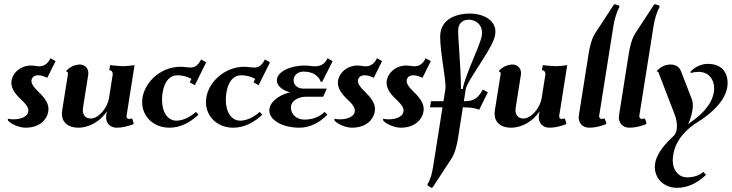

<svg xmlns="http://www.w3.org/2000/svg" viewBox="-20 -607 3507 920"><path d="M18.1 -38.1 17.3 -31.2C29.3 -12.7 73.7 4.9 102.1 4.9C182.9 4.9 212.4 -48.6 212.4 -84.7C212.4 -119.1 182.6 -148.9 166 -165.3C136.2 -194.3 130.6 -208 130.6 -218.8C130.6 -230.7 138.7 -246.3 162.8 -246.3C175.8 -246.3 191.4 -241.7 206.5 -234.1L246.3 -314.2L221.7 -327.9C211.4 -304.9 192.6 -289.3 169.2 -289.3C163.1 -289.3 156.7 -290 150.4 -291C144.5 -292 136.5 -293 129.4 -293C70.8 -293 34.4 -248.8 34.4 -210C34.4 -175.5 64.7 -145.5 81.5 -129.6C112.3 -100.8 116 -87.2 116 -76.4C116 -51.8 86.4 -35.2 43.7 -35.2C36.4 -35.2 25.6 -36.1 18.1 -38.1Z M278.6 -82C277.1 -72.5 276.6 -66.4 276.6 -61.8C276.6 -21.2 306.4 4.9 354.7 4.9C409.4 4.9 461.9 -27.1 492.2 -73.5C489 -55.2 488.3 -50.3 488.3 -44.4C488.3 -16.4 509 4.9 538.3 4.9C567.1 4.9 591.3 -1.7 618.4 -11.7L620.8 -16.6L614 -36.9L609.1 -39.3C605.5 -37.8 602.8 -37.1 599.6 -37.1C591.3 -37.1 586.2 -41.3 586.2 -49.6C586.2 -50.5 586.4 -52.5 587.4 -58.6L624.8 -294.9C612.8 -292.7 584.7 -290 573.2 -290C554.2 -290 523.9 -293 507.6 -294.9L503.7 -270.5C514.4 -270.5 520.3 -262.9 520.3 -251L502.2 -136.7C494.4 -87.9 450.9 -39.1 415.3 -39.1C391.1 -39.1 376.7 -54.9 376.7 -79.6C376.7 -83.3 377.7 -91.1 379.6 -102.8L402.8 -249C403.3 -251.7 403.3 -254.4 403.3 -257.1C403.3 -280.5 386.2 -297.9 361.6 -297.9C337.9 -296.9 315.9 -287.1 298.3 -268.6L297.6 -263.7C303.5 -263.7 305.9 -260 305.9 -253.9Z M661.1 -117.9C661.1 -48.3 715.8 4.9 792.2 4.9C846.4 4.9 894 -22.5 930.9 -57.4L918.7 -70.8C889.9 -44.4 854.5 -28.8 825.4 -28.8C784.2 -28.8 756.3 -68.6 756.3 -128.7C756.3 -173.8 771.5 -246.3 830.8 -246.3C856.7 -246.3 876 -239.5 897.5 -229.2L889.2 -212.6L913.6 -199L968 -308.3L943.6 -322C927.2 -290.3 911.4 -283.4 892.8 -283.4C886.5 -283.4 879.6 -283.9 872.3 -284.9C865 -285.9 855 -287.1 845.2 -287.1C743.4 -287.1 661.1 -202.6 661.1 -117.9Z M966.8 -117.9C966.8 -48.3 1021.5 4.9 1097.9 4.9C1152.1 4.9 1199.7 -22.5 1236.6 -57.4L1224.4 -70.8C1195.6 -44.4 1160.2 -28.8 1131.1 -28.8C1089.8 -28.8 1062 -68.6 1062 -128.7C1062 -173.8 1077.1 -246.3 1136.5 -246.3C1162.4 -246.3 1181.6 -239.5 1203.1 -229.2L1194.8 -212.6L1219.2 -199L1273.7 -308.3L1249.3 -322C1232.9 -290.3 1217 -283.4 1198.5 -283.4C1192.1 -283.4 1185.3 -283.9 1178 -284.9C1170.7 -285.9 1160.6 -287.1 1150.9 -287.1C1049.1 -287.1 966.8 -202.6 966.8 -117.9Z M1369.1 -164.8C1306.2 -148.4 1270.5 -112.5 1270.5 -77.6C1270.5 -31.7 1333.3 4.9 1414.3 4.9C1468.5 4.9 1514.4 -22.5 1548.8 -57.4L1535.4 -70.8C1508.5 -44.7 1475.3 -33.9 1438.5 -33.9C1401.9 -33.9 1374 -58.8 1374 -90.8C1374 -124.8 1410.6 -143.6 1446.8 -143.6H1528.8L1545.9 -182.6H1431.4C1406 -182.6 1386.7 -200.2 1386.7 -222.7C1386.7 -247.6 1408.7 -263.9 1434.8 -263.9C1474.1 -263.9 1504.9 -247.6 1516.8 -215.8L1523.7 -214.6L1574 -314.2L1549.6 -327.9C1535.2 -296.4 1510.5 -289.3 1490 -289.3C1474.6 -289.3 1456.8 -293 1438.5 -293C1374 -293 1306.4 -264.4 1306.4 -221.4C1306.4 -196.5 1332 -175 1369.1 -164.8Z M1582.5 -38.1 1581.8 -31.2C1593.8 -12.7 1638.2 4.9 1666.5 4.9C1747.3 4.9 1776.9 -48.6 1776.9 -84.7C1776.9 -119.1 1747.1 -148.9 1730.5 -165.3C1700.7 -194.3 1695.1 -208 1695.1 -218.8C1695.1 -230.7 1703.1 -246.3 1727.3 -246.3C1740.2 -246.3 1755.9 -241.7 1771 -234.1L1810.8 -314.2L1786.1 -327.9C1775.9 -304.9 1757.1 -289.3 1733.6 -289.3C1727.5 -289.3 1721.2 -290 1714.8 -291C1709 -292 1700.9 -293 1693.8 -293C1635.3 -293 1598.9 -248.8 1598.9 -210C1598.9 -175.5 1629.2 -145.5 1646 -129.6C1676.8 -100.8 1680.4 -87.2 1680.4 -76.4C1680.4 -51.8 1650.9 -35.2 1608.2 -35.2C1600.8 -35.2 1590.1 -36.1 1582.5 -38.1Z M1815.9 -38.1 1815.2 -31.2C1827.1 -12.7 1871.6 4.9 1899.9 4.9C1980.7 4.9 2010.3 -48.6 2010.3 -84.7C2010.3 -119.1 1980.5 -148.9 1963.9 -165.3C1934.1 -194.3 1928.5 -208 1928.5 -218.8C1928.5 -230.7 1936.5 -246.3 1960.7 -246.3C1973.6 -246.3 1989.3 -241.7 2004.4 -234.1L2044.2 -314.2L2019.5 -327.9C2009.3 -304.9 1990.5 -289.3 1967 -289.3C1960.9 -289.3 1954.6 -290 1948.2 -291C1942.4 -292 1934.3 -293 1927.2 -293C1868.7 -293 1832.3 -248.8 1832.3 -210C1832.3 -175.5 1862.5 -145.5 1879.4 -129.6C1910.2 -100.8 1913.8 -87.2 1913.8 -76.4C1913.8 -51.8 1884.3 -35.2 1841.6 -35.2C1834.2 -35.2 1823.5 -36.1 1815.9 -38.1Z M2189 -180.7C2188.2 -252 2183.3 -321.5 2179.7 -375.2C2177.2 -411.4 2175.3 -440.4 2175.3 -458.5C2175.3 -507.3 2211.2 -512.7 2224.6 -512.7C2260.7 -512.7 2289.6 -488.8 2289.6 -451.4C2289.6 -428 2282.5 -408.4 2250.5 -331.3C2228 -276.6 2202.6 -215.1 2197.3 -180.7ZM2100.3 -92.8 2055.7 189.5C2050.3 222.7 2043.7 251.5 2028.6 274.9L2029.5 282.2L2046.9 293L2053 291L2143.1 153.3C2159.9 127.7 2169.9 85.9 2174.3 57.6L2198 -92.8C2231.9 -92.5 2258.1 -89.6 2275.9 -80.8L2317.6 -164.8L2293 -177.7C2269.3 -131.3 2245.8 -122.1 2202.6 -122.1L2211.9 -180.7C2214.8 -198.7 2241 -239.7 2269.8 -284.4C2334.2 -384 2353.8 -420.9 2353.8 -455.1C2353.8 -507.8 2301.5 -542 2229.2 -542C2181.6 -542 2089.1 -524.7 2089.1 -430.9C2089.1 -393.3 2096.4 -339.8 2103.5 -291C2109.4 -250.7 2114.7 -213.4 2114.7 -190.9C2114.7 -185.8 2114.3 -181.2 2113.8 -177.7L2105 -122.1H2045.2L2040.5 -92.8Z M2351.8 -82C2350.3 -72.5 2349.9 -66.4 2349.9 -61.8C2349.9 -21.2 2379.6 4.9 2428 4.9C2482.7 4.9 2535.2 -27.1 2565.4 -73.5C2562.3 -55.2 2561.5 -50.3 2561.5 -44.4C2561.5 -16.4 2582.3 4.9 2611.6 4.9C2640.4 4.9 2664.6 -1.7 2691.7 -11.7L2694.1 -16.6L2687.3 -36.9L2682.4 -39.3C2678.7 -37.8 2676 -37.1 2672.9 -37.1C2664.6 -37.1 2659.4 -41.3 2659.4 -49.6C2659.4 -50.5 2659.7 -52.5 2660.6 -58.6L2698 -294.9C2686 -292.7 2658 -290 2646.5 -290C2627.4 -290 2597.2 -293 2580.8 -294.9L2576.9 -270.5C2587.6 -270.5 2593.5 -262.9 2593.5 -251L2575.4 -136.7C2567.6 -87.9 2524.2 -39.1 2488.5 -39.1C2464.4 -39.1 2450 -54.9 2450 -79.6C2450 -83.3 2450.9 -91.1 2452.9 -102.8L2476.1 -249C2476.6 -251.7 2476.6 -254.4 2476.6 -257.1C2476.6 -280.5 2459.5 -297.9 2434.8 -297.9C2411.1 -296.9 2389.2 -287.1 2371.6 -268.6L2370.8 -263.7C2376.7 -263.7 2379.2 -260 2379.2 -253.9Z M2754.6 -59.6C2753.4 -51.8 2752.9 -48.3 2752.9 -44.4C2752.9 -17.3 2772 4.9 2803 4.9C2831.8 4.9 2856 -1.7 2883.1 -11.7L2885.5 -16.6L2878.7 -36.9L2874 -39.3C2868.9 -37.6 2866.2 -37.1 2863.3 -37.1C2856.4 -37.1 2850.8 -42.7 2850.8 -49.8C2850.8 -50.8 2851.3 -54.2 2852.3 -60.5L2919.4 -483.4C2924.8 -516.6 2934.3 -547.9 2948.5 -575.2L2946.3 -580.1L2928 -586.9L2921.6 -585L2831.5 -447.3C2814.9 -421.9 2805.2 -379.9 2800.8 -351.6Z M2947 -59.6C2945.8 -51.8 2945.3 -48.3 2945.3 -44.4C2945.3 -17.3 2964.4 4.9 2995.4 4.9C3024.2 4.9 3048.3 -1.7 3075.4 -11.7L3077.9 -16.6L3071 -36.9L3066.4 -39.3C3061.3 -37.6 3058.6 -37.1 3055.7 -37.1C3048.8 -37.1 3043.2 -42.7 3043.2 -49.8C3043.2 -50.8 3043.7 -54.2 3044.7 -60.5L3111.8 -483.4C3117.2 -516.6 3126.7 -547.9 3140.9 -575.2L3138.7 -580.1L3120.4 -586.9L3114 -585L3023.9 -447.3C3007.3 -421.9 2997.6 -379.9 2993.2 -351.6Z M3223.6 -1.7C3223.6 14.9 3219.5 31 3210.7 41.5C3129.2 115.2 3117.7 163.1 3117.7 193.4C3117.7 249.8 3162.4 293 3224.6 293C3279.8 293 3326.4 265.6 3363.3 230.7L3349.9 216.6C3326.9 237.3 3296.4 242.9 3272.5 242.9C3231.9 242.9 3203.6 208.5 3203.6 163.3C3203.6 116.5 3221.7 41.3 3323.5 -22.5C3354.2 -41.7 3466.6 -114 3466.6 -209.5C3466.6 -248.5 3447.8 -301 3371.3 -301C3328.9 -301 3296.9 -274.4 3287.6 -261.7L3291.3 -257.1C3303.2 -261 3315.4 -262.7 3326.7 -262.7C3376.5 -262.7 3402.1 -226.3 3402.1 -183.1C3402.1 -151.9 3388.2 -92 3297.1 -26.6L3277.8 -12.7L3277.3 -13.2C3282.7 -20 3299.8 -65.9 3299.8 -103C3299.8 -113 3298.6 -122.1 3295.7 -129.9L3243.9 -263.9C3234.9 -287.6 3218 -297.9 3191.2 -297.9C3167.5 -297.1 3146.2 -287.4 3128.9 -268.6L3127.9 -263.7C3131.1 -263.7 3134.3 -262.5 3135.3 -259.8L3214.1 -54.7C3219 -42 3223.6 -21.5 3223.6 -1.7Z"/></svg>

Font: RisaltypS01
Style: Medium
Weight: 500
Italic angle: -9°
Designer: gluk
Foundry: gluk
Version: Version 0.24